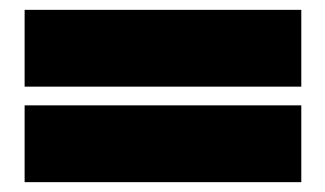

<svg xmlns="http://www.w3.org/2000/svg" viewBox="-20 -536 661 390"><path d="M30 -360V-516H592V-360ZM30 -166V-322H592V-166Z"/></svg>

Font: Foldit ExtraBold
Style: Regular
Weight: 800
Version: Version 1.003